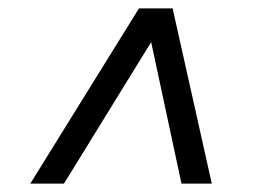

<svg xmlns="http://www.w3.org/2000/svg" viewBox="-20 -578 623 456"><path d="M52 -142 310 -558H390L483 -142H411L339 -478L132 -142Z"/></svg>

Font: Montserrat Medium
Style: Italic
Weight: 500
Italic angle: -11.3°
Designer: Julieta Ulanovsky
Foundry: Julieta Ulanovsky
Version: Version 9.000; ttfautohint (v1.8.4.7-5d5b)